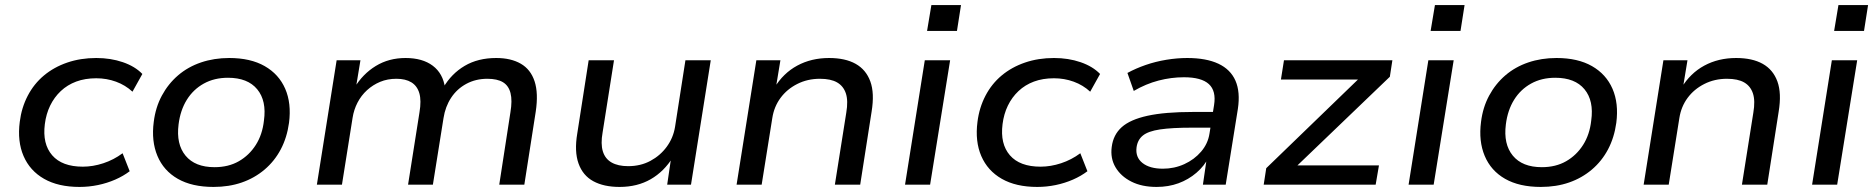

<svg xmlns="http://www.w3.org/2000/svg" viewBox="-20 -729 7402 758"><path d="M294 9Q210 9 154 -23Q98 -55 73 -113Q48 -171 58 -248Q65 -304 89.5 -351Q114 -398 153.5 -431Q193 -464 245.5 -482Q298 -500 360 -500Q417 -500 465 -483.5Q513 -467 542 -437L503 -367Q475 -393 438 -406.5Q401 -420 360 -420Q316 -420 281 -407Q246 -394 220 -369.5Q194 -345 178 -312Q162 -279 157 -239Q147 -161 186 -116Q225 -71 307 -71Q347 -71 388 -84.5Q429 -98 464 -124L492 -53Q467 -34 435 -20Q403 -6 367 1.5Q331 9 294 9Z M823 9Q738 9 682 -23Q626 -55 601.5 -113.5Q577 -172 587 -248Q594 -305 619 -351.5Q644 -398 683 -431.5Q722 -465 773.5 -482.5Q825 -500 885 -500Q969 -500 1025 -468Q1081 -436 1106 -378.5Q1131 -321 1121 -244Q1113 -186 1088.5 -139.5Q1064 -93 1024.5 -59.5Q985 -26 934.5 -8.5Q884 9 823 9ZM827 -69Q882 -69 923 -92.5Q964 -116 990 -157Q1016 -198 1022 -253Q1033 -331 995.5 -376.5Q958 -422 880 -422Q826 -422 784.5 -399Q743 -376 717.5 -335Q692 -294 685 -238Q675 -160 712.5 -114.5Q750 -69 827 -69Z M1231 0 1309 -491H1403L1385 -382H1379Q1412 -437 1463.5 -468.5Q1515 -500 1581 -500Q1648 -500 1688.5 -469.5Q1729 -439 1737 -382L1730 -383Q1762 -438 1814.5 -469Q1867 -500 1939 -500Q1997 -500 2036 -477.5Q2075 -455 2090.5 -408Q2106 -361 2095 -288L2050 0H1951L1995 -285Q2003 -332 1995.5 -361.5Q1988 -391 1965.5 -404.5Q1943 -418 1904 -418Q1858 -418 1821 -398Q1784 -378 1761 -343Q1738 -308 1731 -263L1689 0H1591L1636 -285Q1644 -332 1635.5 -361Q1627 -390 1604 -404Q1581 -418 1545 -418Q1510 -418 1481 -406Q1452 -394 1429 -373Q1406 -352 1391.5 -324Q1377 -296 1372 -264L1330 0Z M2426 9Q2364 9 2322.5 -13.5Q2281 -36 2264 -83.5Q2247 -131 2259 -202L2304 -491H2404L2359 -206Q2351 -161 2360 -131.5Q2369 -102 2394.5 -87.5Q2420 -73 2460 -73Q2509 -73 2548 -94Q2587 -115 2612.5 -150Q2638 -185 2645 -228L2686 -491H2786L2708 0H2614L2630 -109H2637Q2602 -52 2549 -21.5Q2496 9 2426 9Z M2888 0 2966 -491H3061L3043 -382H3037Q3072 -440 3127.5 -470Q3183 -500 3253 -500Q3317 -500 3358 -477Q3399 -454 3416 -407.5Q3433 -361 3421 -288L3376 0H3276L3321 -284Q3329 -331 3319.5 -360Q3310 -389 3285 -403.5Q3260 -418 3217 -418Q3168 -418 3127.5 -397.5Q3087 -377 3061.5 -342.5Q3036 -308 3029 -263L2987 0Z M3640 -607 3657 -709H3774L3758 -607ZM3553 0 3631 -491H3731L3652 0Z M4075 9Q3991 9 3935 -23Q3879 -55 3854 -113Q3829 -171 3839 -248Q3846 -304 3870.5 -351Q3895 -398 3934.5 -431Q3974 -464 4026.5 -482Q4079 -500 4141 -500Q4198 -500 4246 -483.5Q4294 -467 4323 -437L4284 -367Q4256 -393 4219 -406.5Q4182 -420 4141 -420Q4097 -420 4062 -407Q4027 -394 4001 -369.5Q3975 -345 3959 -312Q3943 -279 3938 -239Q3928 -161 3967 -116Q4006 -71 4088 -71Q4128 -71 4169 -84.5Q4210 -98 4245 -124L4273 -53Q4248 -34 4216 -20Q4184 -6 4148 1.5Q4112 9 4075 9Z M4546 9Q4488 9 4446.5 -12Q4405 -33 4384 -68.5Q4363 -104 4369 -149Q4375 -197 4408.5 -227Q4442 -257 4510.5 -272Q4579 -287 4689 -287H4784L4774 -225H4686Q4606 -225 4559.5 -218Q4513 -211 4492 -194Q4471 -177 4467 -147Q4462 -108 4490.5 -85.5Q4519 -63 4571 -63Q4616 -63 4655.5 -81Q4695 -99 4722 -130.5Q4749 -162 4755 -202L4773 -314Q4782 -370 4752.5 -397Q4723 -424 4654 -424Q4604 -424 4554 -411Q4504 -398 4456 -370L4431 -441Q4464 -459 4503 -472.5Q4542 -486 4584.5 -493Q4627 -500 4667 -500Q4742 -500 4790 -477.5Q4838 -455 4857.5 -410.5Q4877 -366 4867 -299L4819 0H4729L4745 -110H4753Q4735 -74 4703.5 -47Q4672 -20 4632.5 -5.5Q4593 9 4546 9Z M4969 0 4979 -65 5369 -442 5367 -415H5037L5049 -491H5477L5467 -426L5073 -48L5076 -76H5424L5411 0Z M5628 -607 5645 -709H5762L5746 -607ZM5541 0 5619 -491H5719L5640 0Z M6063 9Q5978 9 5922 -23Q5866 -55 5841.5 -113.5Q5817 -172 5827 -248Q5834 -305 5859 -351.5Q5884 -398 5923 -431.5Q5962 -465 6013.5 -482.5Q6065 -500 6125 -500Q6209 -500 6265 -468Q6321 -436 6346 -378.5Q6371 -321 6361 -244Q6353 -186 6328.5 -139.5Q6304 -93 6264.5 -59.5Q6225 -26 6174.5 -8.5Q6124 9 6063 9ZM6067 -69Q6122 -69 6163 -92.5Q6204 -116 6230 -157Q6256 -198 6262 -253Q6273 -331 6235.5 -376.5Q6198 -422 6120 -422Q6066 -422 6024.5 -399Q5983 -376 5957.5 -335Q5932 -294 5925 -238Q5915 -160 5952.5 -114.5Q5990 -69 6067 -69Z M6469 0 6547 -491H6642L6624 -382H6618Q6653 -440 6708.5 -470Q6764 -500 6834 -500Q6898 -500 6939 -477Q6980 -454 6997 -407.5Q7014 -361 7002 -288L6957 0H6857L6902 -284Q6910 -331 6900.5 -360Q6891 -389 6866 -403.5Q6841 -418 6798 -418Q6749 -418 6708.5 -397.5Q6668 -377 6642.5 -342.5Q6617 -308 6610 -263L6568 0Z M7221 -607 7238 -709H7355L7339 -607ZM7134 0 7212 -491H7312L7233 0Z"/></svg>

Font: Nunito Sans 10pt SemiExpanded Medium
Style: Italic
Weight: 500
Width: 6
Italic angle: -9°
Designer: Vernon Adams
Foundry: Vernon Adams
Version: Version 3.101;gftools[0.9.27]